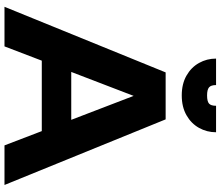

<svg xmlns="http://www.w3.org/2000/svg" viewBox="-82 -876 959 834"><g transform="rotate(90 397.0 -459.5)"><path d="M612 0 550 -162H244L182 0H10L295 -700H499L784 0ZM397 -561 293 -290H501ZM350 -919Q350 -897 360 -888.5Q370 -880 395 -880Q421 -880 430.5 -888.5Q440 -897 440 -919H555Q555 -879 536 -845Q517 -811 481 -790.5Q445 -770 395 -770Q345 -770 309 -790.5Q273 -811 254 -845Q235 -879 235 -919Z"/></g></svg>

Font: Copperplate Sans CC
Style: Bold
Weight: 700
Designer: indestructible type*
Foundry: Cowboy Collective
Version: Version 1.000